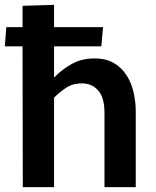

<svg xmlns="http://www.w3.org/2000/svg" viewBox="-35 -772 642 792"><path d="M59 0 58 -581H-15L-9 -660H58V-748L188 -752V-660H390L383 -581H188V-454H190Q222 -487 262.5 -509Q303 -531 355 -531Q403 -531 435.5 -511.5Q468 -492 488 -460Q508 -428 516.5 -389Q525 -350 525 -312V0H396V-306Q396 -370 370 -399Q344 -428 303 -428Q264 -428 235.5 -408.5Q207 -389 188 -369V0Z"/></svg>

Font: Murecho Medium
Style: Regular
Weight: 500
Designer: Neil Summerour
Foundry: Positype
Version: Version 1.010; ttfautohint (v1.8.3)